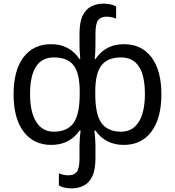

<svg xmlns="http://www.w3.org/2000/svg" viewBox="-20 -790 966 1060"><path d="M375 250Q353 250 334.5 245.5Q316 241 305 234V167Q313 171 328.5 174.5Q344 178 357 178Q388 178 403.5 159.5Q419 141 419 82V10Q419 -7 421 -31.5Q423 -56 425 -69H419Q364 10 263 10Q165 10 110 -63.5Q55 -137 55 -269Q55 -401 109.5 -473.5Q164 -546 262 -546Q364 -546 419 -464H423Q422 -482 420.5 -501.5Q419 -521 419 -546V-603Q419 -669 437 -705Q455 -741 485.5 -755.5Q516 -770 551 -770Q573 -770 592 -765.5Q611 -761 621 -754V-687Q613 -691 598 -694.5Q583 -698 569 -698Q538 -698 522.5 -679.5Q507 -661 507 -602V-546Q507 -521 506 -501.5Q505 -482 503 -464H507Q562 -546 664 -546Q762 -546 816.5 -473.5Q871 -401 871 -269Q871 -137 816 -63.5Q761 10 663 10Q562 10 507 -69H501Q503 -56 505 -31.5Q507 -7 507 10V83Q507 148 489 184.5Q471 221 441 235.5Q411 250 375 250ZM277 -63Q351 -63 385.5 -110.5Q420 -158 420 -270V-286Q420 -386 386 -429.5Q352 -473 278 -473Q146 -473 146 -271Q146 -171 180 -117Q214 -63 277 -63ZM649 -63Q712 -63 746 -117Q780 -171 780 -271Q780 -473 648 -473Q575 -473 540.5 -429.5Q506 -386 506 -286V-270Q506 -158 540.5 -110.5Q575 -63 649 -63Z"/></svg>

Font: Noto Sans Living
Style: Regular
Weight: 400
Designer: Monotype Design Team
Foundry: Monotype Imaging Inc.
Version: Version 2.013; ttfautohint (v1.8.4.7-5d5b)